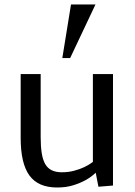

<svg xmlns="http://www.w3.org/2000/svg" viewBox="-20 -833 604 862"><path d="M236.3 8.8Q151.4 8.8 112.1 -45.2Q72.8 -99.1 72.8 -213.9V-500.5H162.6V-217.3Q162.6 -174.8 167.5 -144.8Q172.4 -114.7 183.1 -96.2Q204.1 -59.6 257.3 -59.6Q288.1 -59.6 313.7 -66.7Q339.4 -73.7 357.9 -82.5Q380.4 -93.3 397 -106V-500.5H487.3V0L421.9 5.4L409.7 -57.6Q390.1 -38.6 364.3 -24.4Q341.8 -11.7 309.8 -1.5Q277.8 8.8 236.3 8.8ZM259.8 -572.3 298.8 -813H408.7L294.9 -572.3Z"/></svg>

Font: Mako
Style: Regular
Weight: 400
Designer: vernon adams
Foundry: vernon adams
Version: Version 1.100; ttfautohint (v1.8.4.7-5d5b);gftools[0.9.33]